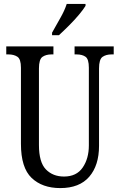

<svg xmlns="http://www.w3.org/2000/svg" viewBox="-20 -951 613 981"><path d="M288 10Q196 10 141.5 -42Q87 -94 87 -216V-605Q87 -649 69 -661Q51 -673 23 -673H12V-714H253V-673H243Q215 -673 197 -660.5Q179 -648 179 -601V-210Q179 -122 214.5 -85.5Q250 -49 307 -49Q371 -49 402.5 -95Q434 -141 434 -208V-605Q434 -649 417 -661Q400 -673 371 -673H361V-714H561V-673H550Q522 -673 504 -660.5Q486 -648 486 -601V-206Q486 -106 436 -48Q386 10 288 10ZM246 -784Q267 -822 288.5 -859.5Q310 -897 321 -931H417V-921Q407 -904 384 -876.5Q361 -849 333 -821Q305 -793 281 -771H246Z"/></svg>

Font: Noto Serif Myanmar ExtraCondensed
Style: Regular
Weight: 400
Width: 2
Designer: Ben Mitchell and the Monotype Design Team
Foundry: Monotype Imaging Inc.
Version: Version 2.106; ttfautohint (v1.8.4.7-5d5b)